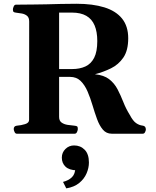

<svg xmlns="http://www.w3.org/2000/svg" viewBox="-20 -718 837 1031"><path d="M70.3 0Q62 0 57.9 -9.8Q53.7 -19.5 53.7 -24.9Q53.7 -41 69.8 -43Q93.3 -44.9 114.7 -51.5Q136.2 -58.1 136.2 -74.2L136.7 -602.5Q136.7 -623.5 125.5 -632.8Q114.3 -642.1 98.1 -645.3Q82 -648.4 66.9 -649.9Q56.6 -650.9 53 -654.1Q49.3 -657.2 49.3 -668Q49.3 -673.3 53.5 -683.1Q57.6 -692.9 65.9 -692.9Q96.2 -692.9 116.2 -693.4Q136.2 -693.8 159.2 -693.8Q190.9 -693.8 228 -694.8Q265.1 -695.8 306.2 -696.8Q347.2 -697.8 390.6 -697.8Q478 -697.8 540.3 -678.5Q602.5 -659.2 635.5 -618.2Q668.5 -577.1 668.5 -512.7Q668.5 -447.3 642.6 -409.2Q616.7 -371.1 575.9 -351.1Q535.2 -331.1 489.7 -319.3Q538.1 -314.5 566.2 -292.7Q594.2 -271 611.1 -238.8Q627.9 -206.5 642.1 -170.4Q656.2 -134.3 677.2 -100.6Q693.8 -68.8 710.7 -57.1Q727.5 -45.4 745.6 -43.5Q763.2 -41.5 763.2 -22.5Q763.2 -17.1 759 -8.5Q754.9 0 746.6 0H580.1Q550.8 0 532.2 -22Q513.7 -43.9 501 -78.9Q488.3 -113.8 476.8 -152.6Q465.3 -191.4 450.4 -226.3Q435.5 -261.2 413.1 -283.2Q390.6 -305.2 355.5 -305.2H297.4V-90.3Q297.4 -69.3 310.8 -59.8Q324.2 -50.3 343.5 -47.4Q362.8 -44.4 380.4 -43Q390.6 -42 394.3 -39.1Q397.9 -36.1 397.9 -24.9Q397.9 -19.5 393.8 -9.8Q389.6 0 381.3 0ZM297.4 -347.2H367.7Q408.2 -347.2 438.5 -361.1Q468.8 -375 485.6 -407.7Q502.4 -440.4 502.4 -497.6Q502.4 -547.4 488 -581.5Q473.6 -615.7 443.4 -633.1Q413.1 -650.4 366.2 -650.4H297.4ZM377.9 63Q412.1 63 434.8 86.2Q457.5 109.4 457.5 154.8Q457.5 183.6 444.8 213.1Q432.1 242.7 405.3 264.6Q378.4 286.6 335.9 293.5L318.4 258.8Q348.6 251 366.5 233.4Q384.3 215.8 384.8 180.7L393.1 196.8Q351.6 195.8 331.8 177Q312 158.2 312 128.4Q312 101.1 331.3 82Q350.6 63 377.9 63Z"/></svg>

Font: Gelasio
Style: Bold
Weight: 700
Designer: Eben Sorkin
Foundry: Eben Sorkin
Version: Version 1.008